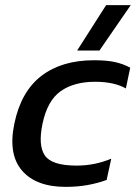

<svg xmlns="http://www.w3.org/2000/svg" viewBox="-20 -719 530 749"><path d="M281 -522 394 -699H490L368 -522ZM236 10Q121 10 66 -53.5Q11 -117 36 -237Q62 -362 141.5 -423Q221 -484 347 -484Q396 -484 428 -477Q460 -470 488 -455L471 -374Q425 -400 351 -400Q269 -400 217 -363.5Q165 -327 146 -237Q128 -152 155 -112.5Q182 -73 279 -73Q350 -73 414 -100L396 -17Q360 -4 321 3Q282 10 236 10Z"/></svg>

Font: Kanit
Style: Italic
Weight: 400
Italic angle: -12°
Designer: Katatrad Team
Foundry: CadsonDemak
Version: Version 2.000; ttfautohint (v1.8.3)